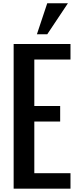

<svg xmlns="http://www.w3.org/2000/svg" viewBox="-20 -1141 460 1161"><path d="M343.8 -406.2H187.5V-93.8H406.2V0H62.5V-875H406.2V-781.2H187.5V-500H343.8ZM265.6 -933.6H203.1L265.6 -1121.1H390.6Z"/></svg>

Font: Oswald
Style: Book
Weight: 400
Designer: vernon adams
Foundry: vernon adams
Version: Version 1.000